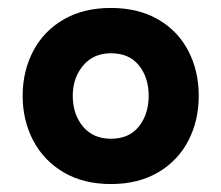

<svg xmlns="http://www.w3.org/2000/svg" viewBox="-20 -738 557 483"><path d="M37 -497Q37 -559 63.5 -609.5Q90 -660 140 -689Q190 -718 259 -718Q328 -718 378 -689Q428 -660 454 -609.5Q480 -559 480 -497Q480 -435 454 -384.5Q428 -334 378 -304.5Q328 -275 259 -275Q190 -275 140 -304.5Q90 -334 63.5 -384.5Q37 -435 37 -497ZM354 -497Q354 -543 329.5 -573.5Q305 -604 259 -604Q215 -604 189 -573Q163 -542 163 -497Q163 -451 188.5 -420Q214 -389 259 -389Q305 -389 329.5 -420Q354 -451 354 -497Z"/></svg>

Font: Biryani Heavy
Style: Regular
Weight: 900
Designer: Dan Reynolds and Mathieu Réguer
Foundry: Dan Reynolds and Mathieu Réguer
Version: Version 1.003; ttfautohint (v1.1) -l 5 -r 5 -G 72 -x 0 -D la